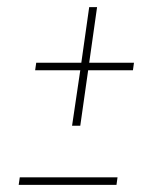

<svg xmlns="http://www.w3.org/2000/svg" viewBox="-20 -516 452 536"><path d="M251 -496.1 229 -340.8H354L351.1 -319.8H226.1L204.1 -165H181.2L204.1 -319.8H78.1L81.1 -340.8H207L229 -496.1ZM32.2 0 35.2 -21H308.1L305.2 0Z"/></svg>

Font: Fira Sans Compressed Thin
Style: Italic
Weight: 100
Width: 3
Italic angle: -8°
Designer: Carrois Corporate & Edenspiekermann AG
Foundry: Carrois Corporate GbR & Edenspiekermann AG
Version: Version 4.203;PS 004.203;hotconv 1.0.88;makeotf.lib2.5.64775